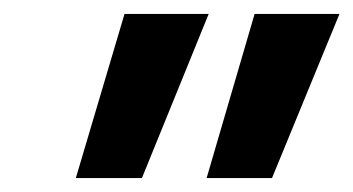

<svg xmlns="http://www.w3.org/2000/svg" viewBox="-20 -775 508 276"><path d="M277 -519 346 -755H468L371 -519ZM89 -519 159 -755H280L184 -519Z"/></svg>

Font: DM Sans 10pt ExtraBold
Style: Italic
Weight: 800
Italic angle: -10°
Version: Version 4.004;gftools[0.9.30]